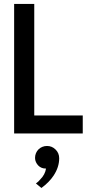

<svg xmlns="http://www.w3.org/2000/svg" viewBox="-20 -680 484 978"><path d="M401.5 0H52V-660H154.5V-92H401.5ZM191 277.5 163 254.5Q176 245.5 185.5 233.5Q209.5 209.5 214.5 178.5H211.5Q201 178.5 191.5 174.5Q182 170.5 174.8 163Q167.5 155.5 163 145.5Q158.5 135.5 158.5 124.5Q158.5 111.5 163.2 100.2Q168 89 176.2 80.8Q184.5 72.5 195.8 68Q207 63.5 219.5 63.5Q245 63.5 263.2 81.8Q281.5 100 281.5 126Q281.5 171.5 253 214.5Q230.5 248.5 191 277.5Z"/></svg>

Font: Lucymar Sans Medium
Style: Regular
Weight: 500
Foundry: The League of Moveable Type (original font) / Main changes by Cristiano Sobral with portions from Mirco Monsees
Version: Version 2.001;August 30, 2020;FontCreator 13.0.0.2681 64-bit